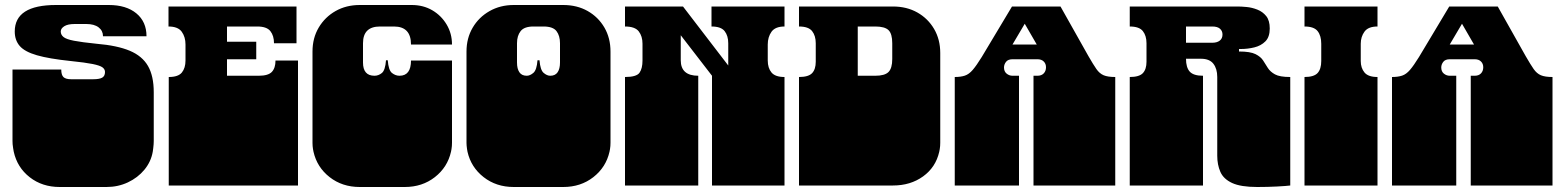

<svg xmlns="http://www.w3.org/2000/svg" viewBox="-20 -742 6259 768"><path d="M219 6Q149 6 99 -33Q49 -72 35 -135Q34 -142 32.5 -149.5Q31 -157 30.5 -165Q30 -173 30 -178V-180Q30 -183 30 -186Q30 -189 30 -194.5Q30 -200 30 -209V-260Q30 -277 30 -281.5Q30 -286 30 -288Q30 -290 30 -296V-297Q30 -304 30 -305.5Q30 -307 30 -312.5Q30 -318 30 -334V-464H225Q225 -442 234 -433.5Q243 -425 265 -425H352Q378 -425 389 -431.5Q400 -438 400 -454Q400 -465 390 -472.5Q380 -480 350.5 -486Q321 -492 262 -498Q176 -507 127.5 -521Q79 -535 59 -558Q39 -581 39 -616Q39 -722 204 -722H415Q485 -722 525.5 -688.5Q566 -655 566 -597H392Q392 -619 374.5 -632.5Q357 -646 325 -646H279Q251 -646 237 -637Q223 -628 223 -616Q223 -603 234 -594Q245 -585 276 -579Q307 -573 366 -567Q449 -560 499 -539Q549 -518 572 -478Q595 -438 595 -373V-334Q595 -318 595 -312.5Q595 -307 595 -305.5Q595 -304 595 -297V-296Q595 -290 595 -288Q595 -286 595 -281.5Q595 -277 595 -260V-209Q595 -200 595 -194.5Q595 -189 595 -186Q595 -183 595 -180V-178Q595 -173 594.5 -165Q594 -157 593 -149.5Q592 -142 591 -135Q584 -95 557.5 -63Q531 -31 491.5 -12.5Q452 6 406 6Z M655 0V-135Q655 -152 655 -156.5Q655 -161 655 -163Q655 -165 655 -171V-172Q655 -179 655 -180.5Q655 -182 655 -187.5Q655 -193 655 -209V-260Q655 -277 655 -281.5Q655 -286 655 -288Q655 -290 655 -296V-297Q655 -304 655 -306Q655 -308 655 -313Q655 -318 655 -334V-434Q693 -434 707.5 -452Q722 -470 722 -500V-564Q722 -594 707 -615Q692 -636 654 -636V-716H1166V-569H1076Q1076 -599 1061.5 -617.5Q1047 -636 1009 -636H888V-575H1005V-505H888V-439H1015Q1053 -439 1067.5 -454.5Q1082 -470 1082 -500H1172V-334Q1172 -318 1172 -312.5Q1172 -307 1172 -305.5Q1172 -304 1172 -297V-296Q1172 -290 1172 -288Q1172 -286 1172 -281.5Q1172 -277 1172 -260V-209Q1172 -193 1172 -187.5Q1172 -182 1172 -180.5Q1172 -179 1172 -172V-171Q1172 -165 1172 -163Q1172 -161 1172 -156.5Q1172 -152 1172 -135V0Z M1419 6Q1349 6 1298.5 -33.5Q1248 -73 1234 -135Q1233 -140 1232 -145.5Q1231 -151 1230.5 -157.5Q1230 -164 1230 -170V-171Q1230 -178 1230 -179.5Q1230 -181 1230 -186.5Q1230 -192 1230 -209V-260Q1230 -277 1230 -281.5Q1230 -286 1230 -288Q1230 -290 1230 -296V-297Q1230 -304 1230 -305.5Q1230 -307 1230 -312.5Q1230 -318 1230 -334V-536Q1230 -590 1255 -632Q1280 -674 1322.5 -698Q1365 -722 1419 -722H1627Q1673 -722 1709 -701Q1745 -680 1766.5 -644Q1788 -608 1788 -564H1624Q1624 -636 1556 -636H1500Q1432 -636 1432 -569V-492Q1432 -439 1478 -439Q1494 -439 1507.5 -450Q1521 -461 1524 -501H1531Q1534 -461 1548 -450Q1562 -439 1578 -439Q1624 -439 1624 -500H1788V-334Q1788 -318 1788 -312.5Q1788 -307 1788 -305.5Q1788 -304 1788 -297V-296Q1788 -290 1788 -288Q1788 -286 1788 -281.5Q1788 -277 1788 -260V-209Q1788 -193 1788 -187.5Q1788 -182 1788 -180.5Q1788 -179 1788 -172V-171Q1788 -165 1787.5 -158Q1787 -151 1786 -145.5Q1785 -140 1784 -135Q1770 -73 1719.5 -33.5Q1669 6 1599 6Z M2035 6Q1965 6 1914.5 -33.5Q1864 -73 1850 -135Q1849 -140 1848 -146.5Q1847 -153 1846.5 -159.5Q1846 -166 1846 -170V-171Q1846 -178 1846 -179.5Q1846 -181 1846 -186.5Q1846 -192 1846 -209V-260Q1846 -277 1846 -281.5Q1846 -286 1846 -288Q1846 -290 1846 -296V-297Q1846 -304 1846 -305.5Q1846 -307 1846 -312.5Q1846 -318 1846 -334V-536Q1846 -589 1870.5 -631Q1895 -673 1938 -697.5Q1981 -722 2035 -722H2233Q2288 -722 2330.5 -698Q2373 -674 2397.5 -632Q2422 -590 2422 -536V-334Q2422 -318 2422 -312.5Q2422 -307 2422 -305.5Q2422 -304 2422 -297V-296Q2422 -290 2422 -288Q2422 -286 2422 -281.5Q2422 -277 2422 -260V-209Q2422 -193 2422 -187.5Q2422 -182 2422 -180.5Q2422 -179 2422 -172V-171Q2422 -165 2421.5 -158Q2421 -151 2420 -145.5Q2419 -140 2418 -135Q2404 -73 2353.5 -33.5Q2303 6 2233 6ZM2087 -439Q2100 -439 2113.5 -450.5Q2127 -462 2130 -501H2138Q2141 -462 2154.5 -450.5Q2168 -439 2181 -439Q2201 -439 2210.5 -453Q2220 -467 2220 -492V-569Q2220 -599 2206 -617.5Q2192 -636 2154 -636H2114Q2077 -636 2062.5 -617.5Q2048 -599 2048 -569V-492Q2048 -467 2057.5 -453Q2067 -439 2087 -439Z M2480 0V-135Q2480 -152 2480 -156.5Q2480 -161 2480 -163Q2480 -165 2480 -171V-172Q2480 -179 2480 -180.5Q2480 -182 2480 -187.5Q2480 -193 2480 -209V-260Q2480 -277 2480 -281.5Q2480 -286 2480 -288Q2480 -290 2480 -296V-297Q2480 -304 2480 -305.5Q2480 -307 2480 -312.5Q2480 -318 2480 -334V-434Q2526 -434 2538 -451Q2550 -468 2550 -500V-567Q2550 -597 2535 -616.5Q2520 -636 2480 -636V-716H2712L2893 -480V-569Q2893 -599 2878.5 -617.5Q2864 -636 2826 -636V-716H3118V-636Q3081 -636 3066 -615Q3051 -594 3051 -564V-500Q3051 -470 3066 -452Q3081 -434 3118 -434V0H2828V-135Q2828 -152 2828 -156.5Q2828 -161 2828 -163Q2828 -165 2828 -171V-172Q2828 -179 2828 -180.5Q2828 -182 2828 -187.5Q2828 -193 2828 -209V-260Q2828 -277 2828 -281.5Q2828 -286 2828 -288Q2828 -290 2828 -296V-297Q2828 -304 2828 -305.5Q2828 -307 2828 -312.5Q2828 -318 2828 -334V-439L2703 -601V-501Q2703 -439 2773 -439V0Z M3176 0V-135Q3176 -152 3176 -156.5Q3176 -161 3176 -163Q3176 -165 3176 -171V-172Q3176 -179 3176 -180.5Q3176 -182 3176 -187.5Q3176 -193 3176 -209V-260Q3176 -277 3176 -281.5Q3176 -286 3176 -288Q3176 -290 3176 -296V-297Q3176 -304 3176 -305.5Q3176 -307 3176 -312.5Q3176 -318 3176 -334V-434Q3214 -434 3228.5 -449.5Q3243 -465 3243 -495V-569Q3243 -599 3228.5 -617.5Q3214 -636 3176 -636V-716H3552Q3607 -716 3649.5 -692Q3692 -668 3716.5 -626Q3741 -584 3741 -530V-334Q3741 -318 3741 -312.5Q3741 -307 3741 -305.5Q3741 -304 3741 -297V-296Q3741 -290 3741 -288Q3741 -286 3741 -281.5Q3741 -277 3741 -260V-209Q3741 -193 3741 -187.5Q3741 -182 3741 -180.5Q3741 -179 3741 -172V-171Q3741 -165 3740.5 -158Q3740 -151 3739 -145.5Q3738 -140 3737 -135Q3723 -73 3672.5 -36.5Q3622 0 3552 0ZM3411 -439H3481Q3519 -439 3534 -454Q3549 -469 3549 -506V-569Q3549 -607 3534 -621.5Q3519 -636 3481 -636H3411Z M3799 0V-135Q3799 -152 3799 -156.5Q3799 -161 3799 -163Q3799 -165 3799 -171V-172Q3799 -179 3799 -180.5Q3799 -182 3799 -187.5Q3799 -193 3799 -209V-260Q3799 -277 3799 -281.5Q3799 -286 3799 -288Q3799 -290 3799 -296V-297Q3799 -304 3799 -305.5Q3799 -307 3799 -312.5Q3799 -318 3799 -334V-434Q3823 -434 3839.5 -439.5Q3856 -445 3871 -462.5Q3886 -480 3907 -514L4028 -716H4222L4334 -517Q4353 -484 4365.5 -466Q4378 -448 4394.5 -441Q4411 -434 4441 -434V0H4114V-135Q4114 -152 4114 -156.5Q4114 -161 4114 -163Q4114 -165 4114 -171V-172Q4114 -179 4114 -180.5Q4114 -182 4114 -187.5Q4114 -193 4114 -209V-260Q4114 -277 4114 -281.5Q4114 -286 4114 -288Q4114 -290 4114 -296V-297Q4114 -304 4114 -305.5Q4114 -307 4114 -312.5Q4114 -318 4114 -334V-439H4130Q4146 -439 4155 -448.5Q4164 -458 4164 -473Q4164 -487 4155 -496Q4146 -505 4130 -505H4030Q4012 -505 4004 -494.5Q3996 -484 3996 -472Q3996 -456 4006.5 -447.5Q4017 -439 4030 -439H4056V0ZM4030 -564H4127L4079 -647Z M5009 6Q4943 6 4908.5 -10Q4874 -26 4861.5 -54.5Q4849 -83 4849 -119V-135Q4849 -152 4849 -156.5Q4849 -161 4849 -163Q4849 -165 4849 -171V-172Q4849 -179 4849 -180.5Q4849 -182 4849 -187.5Q4849 -193 4849 -209V-260Q4849 -277 4849 -281.5Q4849 -286 4849 -288Q4849 -290 4849 -296V-297Q4849 -304 4849 -305.5Q4849 -307 4849 -312.5Q4849 -318 4849 -334V-434Q4849 -467 4833.5 -487Q4818 -507 4784 -507H4724Q4724 -472 4739 -455.5Q4754 -439 4792 -439V0H4499V-135Q4499 -152 4499 -156.5Q4499 -161 4499 -163Q4499 -165 4499 -171V-172Q4499 -179 4499 -180.5Q4499 -182 4499 -187.5Q4499 -193 4499 -209V-260Q4499 -277 4499 -281.5Q4499 -286 4499 -288Q4499 -290 4499 -296V-297Q4499 -304 4499 -305.5Q4499 -307 4499 -312.5Q4499 -318 4499 -334V-434Q4537 -434 4551.5 -449.5Q4566 -465 4566 -495V-569Q4566 -599 4551.5 -617.5Q4537 -636 4499 -636V-716H4930Q4945 -716 4966.5 -714Q4988 -712 5009.5 -703.5Q5031 -695 5045 -677.5Q5059 -660 5059 -628Q5059 -594 5041.5 -576.5Q5024 -559 4997.5 -552.5Q4971 -546 4944 -546H4936V-536Q4981 -536 5002 -525.5Q5023 -515 5032.5 -500Q5042 -485 5051.5 -470Q5061 -455 5080 -444.5Q5099 -434 5141 -434V0Q5126 2 5088.5 4Q5051 6 5009 6ZM4724 -571H4829Q4848 -571 4859 -579.5Q4870 -588 4870 -604Q4870 -618 4860 -627Q4850 -636 4829 -636H4724Z M5198 0V-135Q5198 -152 5198 -156.5Q5198 -161 5198 -163Q5198 -165 5198 -171V-172Q5198 -179 5198 -180.5Q5198 -182 5198 -187.5Q5198 -193 5198 -209V-260Q5198 -277 5198 -281.5Q5198 -286 5198 -288Q5198 -290 5198 -296V-297Q5198 -304 5198 -305.5Q5198 -307 5198 -312.5Q5198 -318 5198 -334V-434Q5236 -434 5250.5 -450Q5265 -466 5265 -498V-567Q5265 -599 5250.5 -617.5Q5236 -636 5198 -636V-716H5490V-636Q5453 -636 5438 -615.5Q5423 -595 5423 -567V-498Q5423 -470 5438 -452Q5453 -434 5490 -434V0Z M5548 0V-135Q5548 -152 5548 -156.5Q5548 -161 5548 -163Q5548 -165 5548 -171V-172Q5548 -179 5548 -180.5Q5548 -182 5548 -187.5Q5548 -193 5548 -209V-260Q5548 -277 5548 -281.5Q5548 -286 5548 -288Q5548 -290 5548 -296V-297Q5548 -304 5548 -305.5Q5548 -307 5548 -312.5Q5548 -318 5548 -334V-434Q5572 -434 5588.5 -439.5Q5605 -445 5620 -462.5Q5635 -480 5656 -514L5777 -716H5971L6083 -517Q6102 -484 6114.5 -466Q6127 -448 6143.5 -441Q6160 -434 6190 -434V0H5863V-135Q5863 -152 5863 -156.5Q5863 -161 5863 -163Q5863 -165 5863 -171V-172Q5863 -179 5863 -180.5Q5863 -182 5863 -187.5Q5863 -193 5863 -209V-260Q5863 -277 5863 -281.5Q5863 -286 5863 -288Q5863 -290 5863 -296V-297Q5863 -304 5863 -305.5Q5863 -307 5863 -312.5Q5863 -318 5863 -334V-439H5879Q5895 -439 5904 -448.5Q5913 -458 5913 -473Q5913 -487 5904 -496Q5895 -505 5879 -505H5779Q5761 -505 5753 -494.5Q5745 -484 5745 -472Q5745 -456 5755.5 -447.5Q5766 -439 5779 -439H5805V0ZM5779 -564H5876L5828 -647Z"/></svg>

Font: Danfo
Style: Regular
Weight: 400
Designer: Seyi Olusanya, David Udoh, Eyiyemi Adegbite, Mirko Velimirović
Version: Version 1.000